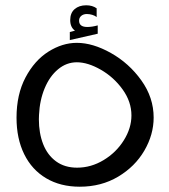

<svg xmlns="http://www.w3.org/2000/svg" viewBox="-20 -705 640 726"><path d="M42.5 -260Q42.5 -348 76.5 -412.2Q110.5 -476.5 163.2 -509.8Q216 -543 270.5 -543Q331 -543 399.5 -504.5Q468 -466 514.5 -401Q561 -336 561 -260.5Q561 -196 525.8 -135.5Q490.5 -75 426.8 -37Q363 1 281.5 1Q208.5 1 154.5 -31Q100.5 -63 71.5 -122Q42.5 -181 42.5 -260ZM477 -268.5Q477 -320.5 443.5 -367Q410 -413.5 361 -441.5Q312 -469.5 270.5 -469.5Q231.5 -469.5 199.8 -443.2Q168 -417 149 -371.5Q130 -326 127.5 -270L127 -254Q127 -201.5 143.2 -160Q159.5 -118.5 192 -94.8Q224.5 -71 271.5 -71Q324.5 -71 372 -99.8Q419.5 -128.5 448.2 -174.5Q477 -220.5 477 -268.5ZM244 -584 263.5 -589Q245.5 -602 245.5 -629Q245.5 -656 262.2 -670.5Q279 -685 306 -685Q329.5 -685 345.5 -673.5V-640.5Q339.5 -645.5 329.2 -648.8Q319 -652 308.5 -652Q295.5 -652 287.2 -645Q279 -638 279 -627Q279 -603 310 -603Q328 -603 349.5 -609V-577.5L244 -553.5Z"/></svg>

Font: JuliaMono
Style: Regular
Weight: 400
Monospace: yes
Designer: cormullion
Foundry: corm
Version: Version 0.055; ttfautohint (v1.8.4)